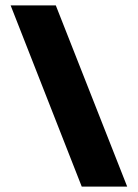

<svg xmlns="http://www.w3.org/2000/svg" viewBox="-20 -694 512 714"><path d="M284 0H453L187.5 -674H19.5Z"/></svg>

Font: Anybody SemiCondensed ExtraBold
Style: Regular
Weight: 800
Width: 4
Version: Version 1.113;gftools[0.9.25]